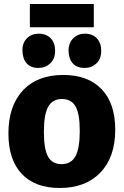

<svg xmlns="http://www.w3.org/2000/svg" viewBox="-20 -925 617 958"><path d="M296 -551Q419 -551 487 -480Q555 -409 555 -278Q555 -141 481 -64Q407 13 278 13Q155 13 88.5 -57.5Q22 -128 22 -259Q22 -396 94 -473.5Q166 -551 296 -551ZM289 -431Q242 -431 220.5 -392.5Q199 -354 199 -267Q199 -180 220 -143Q241 -106 287 -106Q335 -106 356.5 -145.5Q378 -185 378 -271Q378 -357 357 -394Q336 -431 289 -431ZM403 -586Q364 -586 343.5 -608.5Q323 -631 322 -672Q322 -711 345.5 -734Q369 -757 403 -757Q441 -757 463 -734Q485 -711 485 -672Q485 -631 461 -608.5Q437 -586 403 -586ZM172 -586Q134 -586 113.5 -608.5Q93 -631 92 -672Q91 -711 114.5 -734Q138 -757 172 -757Q211 -757 233 -734Q255 -711 255 -672Q255 -631 230.5 -608.5Q206 -586 172 -586ZM448 -905V-789H129V-905Z"/></svg>

Font: Bitter ExtraBold
Style: Regular
Weight: 800
Designer: Sol Matas, and Bitter project Authors
Foundry: Sol Matas
Version: Version 2.001